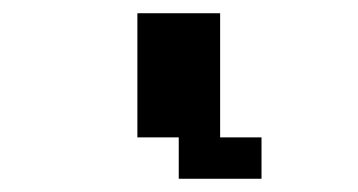

<svg xmlns="http://www.w3.org/2000/svg" viewBox="-20 -895 540 290"><path d="M250 -687.5H187.5V-875H312.5V-687.5H375V-625H250Z"/></svg>

Font: HE신이문
Style: regular
Weight: 500
Monospace: yes
Designer: Taeyun An (WindowsTiger)
Version: v1.1